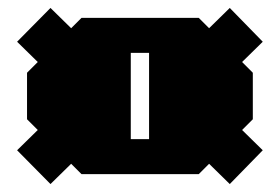

<svg xmlns="http://www.w3.org/2000/svg" viewBox="-20 -543 704 483"><path d="M107 -80 23 -165 75 -216 48 -243V-360L75 -387L23 -438L107 -523L159 -472L185 -498H480L506 -472L558 -523L641 -438L589 -387L616 -360V-243L589 -216L641 -165L558 -80L506 -131L480 -105H185L159 -131ZM309 -193H355V-410H309Z"/></svg>

Font: Tomorrow Black
Style: Regular
Weight: 900
Designer: Tony de Marco, Monica Rizzolli
Foundry: Just in Type
Version: Version 2.002